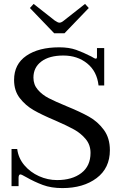

<svg xmlns="http://www.w3.org/2000/svg" viewBox="-20 -952 622 982"><path d="M133 -911 152 -932 260 -847Q276 -836 284 -836Q294 -836 307 -847L415 -932L434 -911L310 -782H257ZM114 -46Q90 -60 84 -60Q80 -60 77.5 -55.5Q75 -51 75 -43V0H39V-190H68Q74 -143 104.5 -107Q135 -71 179.5 -51Q224 -31 272 -31Q349 -31 396 -67Q443 -103 443 -170Q443 -211 418.5 -240.5Q394 -270 359 -289.5Q324 -309 262 -336Q193 -365 151.5 -389Q110 -413 81 -450.5Q52 -488 52 -543Q52 -624 115 -667Q178 -710 283 -710Q333 -710 369.5 -697Q406 -684 447 -663Q464 -652 470 -652Q476 -652 476 -661V-706H513V-515H484Q476 -587 426 -627.5Q376 -668 304 -668Q232 -668 191.5 -637.5Q151 -607 151 -555Q151 -519 173.5 -493Q196 -467 229 -450Q262 -433 320 -409Q391 -380 435.5 -355Q480 -330 511 -288Q542 -246 542 -184Q542 -92 474 -41Q406 10 299 10Q242 10 199 -6Q156 -22 114 -46Z"/></svg>

Font: TavirajRegular
Style: Regular
Weight: 400
Designer: Katatrad Team
Foundry: CadsonDemak
Version: Version 1.001